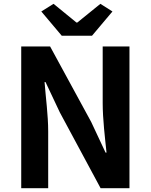

<svg xmlns="http://www.w3.org/2000/svg" viewBox="-20 -984 789 1004"><path d="M91 0H232V-297C232 -382 219 -475 213 -555H218L293 -396L506 0H657V-741H517V-445C517 -361 529 -263 537 -186H532L457 -346L242 -741H91ZM303 -797H461L568 -924L505 -964L384 -866H380L260 -964L196 -924Z"/></svg>

Font: Noto Sans Mono CJK SC
Style: Bold
Weight: 700
Designer: Ryoko NISHIZUKA 西塚涼子 (kana, bopomofo & ideographs); Paul D. Hunt (Latin, Greek & Cyrillic); Sandoll Communications 산돌커뮤니
Foundry: Adobe
Version: Version 2.004;hotconv 1.0.118;makeotfexe 2.5.65603